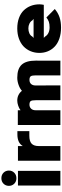

<svg xmlns="http://www.w3.org/2000/svg" viewBox="942 -1858 926 2851"><g transform="rotate(-90 1405.5 -433.0)"><path d="M293 -629.9V0H75.2V-629.9ZM297.9 -764.2Q297.9 -716.8 265.6 -684.8Q233.4 -652.8 184.1 -652.8Q134.8 -652.8 102.8 -684.8Q70.8 -716.8 70.8 -764.2Q70.8 -812 102.5 -844Q134.3 -876 184.1 -876Q234.4 -876 266.1 -844Q297.9 -812 297.9 -764.2Z M883.8 -638.2V-460.9H815.4Q733.4 -460.9 697.5 -427.2Q661.6 -393.6 661.6 -319.8V0H443.8V-629.9H661.6V-561H663.6Q710.4 -638.2 835.4 -638.2Z M1930.2 -365.2 1929.2 0H1711.4V-365.2Q1711.4 -421.4 1697.8 -440.2Q1684.1 -459 1644.5 -459Q1605.5 -459 1583.5 -435.1Q1561.5 -411.1 1561.5 -369.1L1562.5 0H1342.3V-365.2Q1342.3 -422.4 1329.3 -440.7Q1316.4 -459 1276.4 -459Q1240.2 -459 1216.8 -434.6Q1193.4 -410.2 1193.4 -368.2V0H974.6V-631.8H1193.4V-592.8H1195.3Q1220.2 -612.3 1261 -626.2Q1301.8 -640.1 1336.4 -640.1Q1425.8 -640.1 1481.4 -571.8H1483.4Q1515.1 -601.1 1569.8 -620.6Q1624.5 -640.1 1676.3 -640.1Q1809.6 -640.1 1869.9 -574.5Q1930.2 -508.8 1930.2 -365.2Z M2267.1 -397.9H2549.8L2526.9 -417Q2513.2 -442.9 2480.7 -459Q2448.2 -475.1 2410.2 -475.1Q2369.1 -475.1 2336.2 -460.7Q2303.2 -446.3 2288.1 -417ZM2766.1 -311Q2766.1 -283.2 2758.8 -246.1H2268.1L2288.1 -226.1Q2306.2 -194.8 2341.6 -177.5Q2377 -160.2 2424.8 -160.2Q2474.1 -160.2 2506.8 -171.1Q2539.6 -182.1 2570.8 -208L2696.8 -83Q2640.1 -34.7 2574.5 -12.5Q2508.8 9.8 2419.9 9.8Q2329.6 9.8 2257.6 -15.1Q2185.5 -40 2139.4 -83.7Q2093.3 -127.4 2069.1 -185.3Q2044.9 -243.2 2044.9 -311Q2044.9 -381.3 2069.8 -441.4Q2094.7 -501.5 2140.4 -545.7Q2186 -589.8 2255.1 -615Q2324.2 -640.1 2408.2 -640.1Q2495.1 -640.1 2564.2 -614.5Q2633.3 -588.9 2676.8 -543.7Q2720.2 -498.5 2743.2 -439.5Q2766.1 -380.4 2766.1 -311Z"/></g></svg>

Font: Sinkin Sans 900 X Black
Style: Regular
Weight: 950
Designer: Keith Bates
Foundry: K-Type
Version: Sinkin Sans (version 1.0)  by Keith Bates   •   © 2014   www